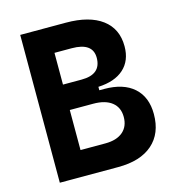

<svg xmlns="http://www.w3.org/2000/svg" viewBox="-104 -782 794 870"><g transform="rotate(-15 293.0 -346.5)"><path d="M69.8 0V-693.4H284.2Q393.6 -693.4 453.4 -648.7Q513.2 -604 513.2 -521.5Q513.2 -454.1 470.9 -416Q428.7 -377.9 351.1 -374.5V-358.4H373.5Q463.9 -358.4 512.9 -314.5Q562 -270.5 562 -190.4Q562 -99.6 505.1 -49.8Q448.2 0 343.8 0ZM198.7 -118.7H315.4Q368.2 -118.7 397.5 -143.6Q426.8 -168.5 426.8 -213.4Q426.8 -257.8 396 -282.2Q365.2 -306.6 308.6 -306.6H198.7ZM198.7 -425.8H286.1Q377.9 -425.8 377.9 -503.9Q377.9 -574.7 279.3 -574.7H198.7Z"/></g></svg>

Font: Cascadia Mono PL
Style: Bold
Weight: 700
Monospace: yes
Designer: Aaron Bell
Foundry: Saja Typeworks
Version: Version 2404.023; ttfautohint (v1.8.4)